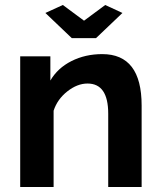

<svg xmlns="http://www.w3.org/2000/svg" viewBox="-20 -750 644 770"><path d="M162 -698 232 -730 317 -667 402 -730 471 -698 365 -597H268ZM548 -327V0H414V-294Q414 -415 331 -415Q290 -415 250 -383.5Q210 -352 195 -306V0H61V-524H182V-427Q211 -477 266.5 -505Q322 -533 390 -533Q548 -533 548 -327Z"/></svg>

Font: Raleway
Style: Bold
Weight: 700
Designer: Matt McInerney, Pablo Impallari, Rodrigo Fuenzalida
Foundry: Matt McInerney, Pablo Impallari, Rodrigo Fuenzalida
Version: Version 3.000